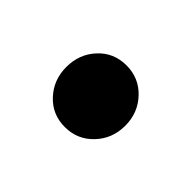

<svg xmlns="http://www.w3.org/2000/svg" viewBox="-48 -293 421 421"><g transform="rotate(45 162.0 -82.5)"><path d="M227.5 -14.2Q201.2 13.7 162.1 13.7Q123 13.7 97.2 -14.2Q71.3 -42 71.3 -82Q71.3 -122.1 97.2 -149.9Q123 -177.7 162.1 -177.7Q201.2 -177.7 227.5 -149.9Q253.9 -122.1 253.9 -82Q253.9 -42 227.5 -14.2Z"/></g></svg>

Font: Bpmf Zihi Sans Bold
Style: Bold
Weight: 700
Foundry: But Ko
Version: Version 1.320